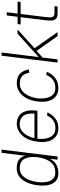

<svg xmlns="http://www.w3.org/2000/svg" viewBox="806 -1546 750 2402"><g transform="rotate(-90 1181.0 -345.0)"><path d="M279 -511Q341 -511 379.5 -486Q418 -461 434 -406L470 -700H510L424 0H384L396 -95Q367 -40 322 -15Q277 10 215 10Q125 10 87 -61Q49 -132 64 -250V-251Q79 -370 134 -440.5Q189 -511 279 -511ZM278 -473Q223 -473 187 -440Q151 -407 131 -356Q111 -305 104 -250Q97 -195 104.5 -144.5Q112 -94 140.5 -61Q169 -28 224 -28Q307 -28 352.5 -84Q398 -140 414 -241L416 -259Q425 -361 393 -417Q361 -473 278 -473Z M939 -132 976 -126Q950 -68 900.5 -28.5Q851 11 771 10Q718 10 677.5 -19Q637 -48 617.5 -105.5Q598 -163 609 -250Q620 -337 653 -394.5Q686 -452 733.5 -481Q781 -510 835 -510Q885 -510 926.5 -486Q968 -462 988.5 -405.5Q1009 -349 997 -252H647V-250Q640 -194 650 -143Q660 -92 690.5 -59.5Q721 -27 776 -27Q824 -27 855.5 -42.5Q887 -58 906 -82Q925 -106 939 -132ZM830 -474Q782 -474 746.5 -448Q711 -422 687.5 -380Q664 -338 653 -289H961Q967 -390 929.5 -432Q892 -474 830 -474Z M1275 10Q1221 10 1180.5 -19Q1140 -48 1121 -105.5Q1102 -163 1112 -249Q1123 -337 1156.5 -394.5Q1190 -452 1237.5 -481Q1285 -510 1339 -510Q1422 -510 1462 -468.5Q1502 -427 1513 -360L1473 -353Q1466 -386 1452.5 -412.5Q1439 -439 1411.5 -455.5Q1384 -472 1335 -472Q1280 -472 1242 -439.5Q1204 -407 1181.5 -356Q1159 -305 1152 -249Q1146 -194 1155.5 -143.5Q1165 -93 1195 -60.5Q1225 -28 1280 -28Q1331 -28 1363 -45Q1395 -62 1414 -88Q1433 -114 1446 -142L1484 -134Q1459 -73 1408.5 -31.5Q1358 10 1275 10Z M1685 -700H1725L1668 -236L1960 -500H2013L1779 -288L1980 0H1930L1746 -262L1662 -188L1639 0H1599Z M2081 -500H2172L2189 -636H2229L2212 -500H2362L2357 -462H2207L2168 -143Q2165 -116 2164.5 -92Q2164 -68 2176.5 -53Q2189 -38 2224 -38H2305L2301 0H2211Q2166 0 2147 -19Q2128 -38 2125.5 -70.5Q2123 -103 2128 -144L2167 -462H2076Z"/></g></svg>

Font: Haskoy ExtraLight
Style: Italic
Weight: 200
Designer: Ertekin Erdin
Foundry: Ertekin Erdin
Version: Version 2.000; ttfautohint (v1.8.4.7-5d5b)